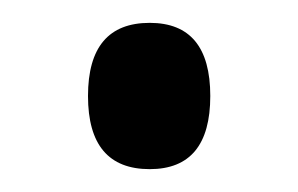

<svg xmlns="http://www.w3.org/2000/svg" viewBox="-20 -139 261 168"><path d="M57 -55Q57 9 111 9Q164 9 164 -55Q164 -119 111 -119Q57 -119 57 -55Z"/></svg>

Font: Noto Sans Display Condensed
Style: Regular
Weight: 400
Width: 3
Designer: Monotype Design Team
Foundry: Monotype Imaging Inc.
Version: Version 1.900